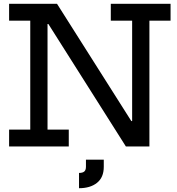

<svg xmlns="http://www.w3.org/2000/svg" viewBox="-20 -772 935 1012"><path d="M643.5 0 167.5 -752H280.5L757 0ZM28 -663V-752H280L279 -645.5H230.5V-89H342.5V0H28V-89H139.5V-663ZM564 -663V-752H879V-663H767.5V0H644L609 -134H676.5V-663ZM433 69.5H527V107Q527 163 491.5 191.5Q456 220 396.5 220V139.5Q415.5 139.5 424.2 132Q433 124.5 433 107Z"/></svg>

Font: Hepta Slab Medium
Style: Regular
Weight: 500
Designer: Michael LaGattuta
Foundry: Michael LaGattuta
Version: Version 1.102